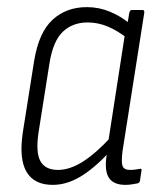

<svg xmlns="http://www.w3.org/2000/svg" viewBox="-20 -511 446 539"><path d="M128 8Q76 8 54.5 -28.5Q33 -65 44 -139L76 -341Q89 -420 127.5 -455.5Q166 -491 224 -491Q258 -491 289 -478Q320 -465 345 -444L338 -403Q310 -425 282.5 -436.5Q255 -448 226 -448Q184 -448 156.5 -422Q129 -396 119 -334L88 -138Q80 -83 93.5 -58.5Q107 -34 143 -34Q176 -34 213 -57.5Q250 -81 293 -128L288 -85Q244 -38 205.5 -15Q167 8 128 8ZM332 8Q299 8 286 -11.5Q273 -31 279 -73L283 -96V-107L331 -417L336 -434L343 -475Q345 -483 350 -483H380Q386 -483 385 -475L324 -87Q320 -56 324 -45Q328 -34 345 -34Q353 -34 360 -35Q367 -36 373 -37Q379 -39 377 -31L373 -4Q372 3 365 4Q359 5 350.5 6.5Q342 8 332 8Z"/></svg>

Font: Sofia Sans Condensed Light
Style: Italic
Weight: 300
Italic angle: -9°
Version: Version 4.100